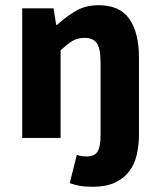

<svg xmlns="http://www.w3.org/2000/svg" viewBox="-20 -528 612 735"><path d="M335 187Q304 187 283.5 183Q263 179 247 173L274 65Q293 71 312 71Q342 71 353.5 52Q365 33 365 -9V-289Q365 -343 350.5 -363Q336 -383 304 -383Q276 -383 256 -370.5Q236 -358 212 -335V0H65V-496H185L195 -433H199Q231 -463 269 -485.5Q307 -508 358 -508Q439 -508 475.5 -455Q512 -402 512 -308V-13Q512 28 503.5 64.5Q495 101 474.5 128Q454 155 420 171Q386 187 335 187Z"/></svg>

Font: Font
Style: ¶
Weight: 700
Designer: Paul D. Hunt
Foundry: Adobe Systems Incorporated
Version: Version 3.000